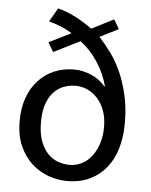

<svg xmlns="http://www.w3.org/2000/svg" viewBox="-52 -748 632 801"><g transform="rotate(5 264.0 -348.0)"><path d="M248 -457Q285 -457 320.5 -441.5Q356 -426 379 -398H382Q368 -452 336 -500Q304 -548 264 -577L154 -522L131 -561L224 -607Q201 -621 178 -630.5Q155 -640 126 -648L159 -705Q196 -696 233.5 -676.5Q271 -657 304 -633L396 -680L419 -641L341 -602Q366 -575 391 -541Q416 -507 435 -464Q454 -421 466 -368.5Q478 -316 478 -252Q478 -195 464 -147Q450 -99 422 -64.5Q394 -30 353 -10.5Q312 9 258 9Q220 9 181.5 -4.5Q143 -18 111.5 -46Q80 -74 60 -118Q40 -162 40 -224Q40 -279 56 -322.5Q72 -366 100.5 -396Q129 -426 166.5 -441.5Q204 -457 248 -457ZM260 -390Q237 -390 213.5 -382Q190 -374 171 -355Q152 -336 140.5 -304.5Q129 -273 129 -227Q129 -179 141 -147Q153 -115 172 -95.5Q191 -76 215 -67.5Q239 -59 263 -59Q291 -59 315 -71.5Q339 -84 356 -106.5Q373 -129 383 -160Q393 -191 393 -228Q393 -267 382 -297Q371 -327 352.5 -347.5Q334 -368 310 -379Q286 -390 260 -390Z"/></g></svg>

Font: Mukta Malar
Style: Regular
Weight: 400
Designer: Aadarsh Rajan, Girish Dalvi, Yashodeep Gholap
Foundry: Ek Type
Version: Version 2.538;PS 1.000;hotconv 16.6.51;makeotf.lib2.5.65220;